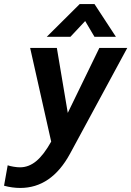

<svg xmlns="http://www.w3.org/2000/svg" viewBox="-93 -737 649 949"><path d="M536 -500 253 23Q161 192 7 192Q-32 192 -73 181L-55 80Q-44 84 -26 87Q-8 90 6 90Q49 90 86 59.5Q123 29 160 -37L56 -500H188L242 -179L398 -500ZM301 -717H374L480 -555H374L328 -633L255 -555H138Z"/></svg>

Font: Sarabun
Style: Bold Italic
Weight: 700
Italic angle: -10°
Designer: Suppakit Chalermlarp | Katatrad Co.,Ltd.
Foundry: Cadson Demak Co.,Ltd.
Version: Version 1.000; ttfautohint (v1.6)